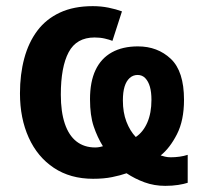

<svg xmlns="http://www.w3.org/2000/svg" viewBox="-20 -572 661 625"><path d="M282 -552Q309 -552 333.5 -547Q358 -542 377 -535L346 -439Q336 -443 321 -446.5Q306 -450 288 -450Q229 -450 203.5 -402Q178 -354 178 -264Q178 -208 191 -169.5Q204 -131 229 -111.5Q254 -92 290 -92Q298 -92 305 -93.5Q312 -95 315 -96Q297 -125 285 -160.5Q273 -196 273 -249Q273 -306 291 -344Q309 -382 344 -401.5Q379 -421 429 -421Q493 -421 536 -380.5Q579 -340 579 -247Q579 -180 556 -135Q533 -90 503 -66Q509 -64 517.5 -62Q526 -60 536 -60Q550 -60 564.5 -62Q579 -64 591 -68V23Q579 27 560 30Q541 33 518 33Q482 33 450.5 21.5Q419 10 392 -8Q372 -1 345 4.5Q318 10 283 10Q209 10 155.5 -25.5Q102 -61 73.5 -124Q45 -187 45 -268Q45 -330 59 -382Q73 -434 101.5 -472Q130 -510 175 -531Q220 -552 282 -552ZM428 -328Q413 -328 402 -318Q391 -308 385.5 -290Q380 -272 380 -245Q380 -206 391.5 -176Q403 -146 422 -126Q446 -142 459.5 -173Q473 -204 473 -247Q473 -272 468 -289.5Q463 -307 453 -317.5Q443 -328 428 -328Z"/></svg>

Font: Noto Sans Display SemiBold
Style: Regular
Weight: 600
Designer: Monotype Design Team
Foundry: Monotype Imaging Inc.
Version: Version 2.003